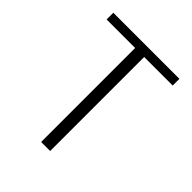

<svg xmlns="http://www.w3.org/2000/svg" viewBox="-146 -564 647 647"><g transform="rotate(45 177.5 -240.0)"><path d="M156 0V-448H20V-480H335V-448H199V0Z"/></g></svg>

Font: Glametrix
Style: Light
Weight: 300
Designer: gluk
Foundry: gluk
Version: Version 0.40